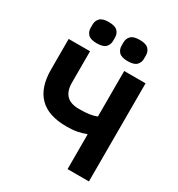

<svg xmlns="http://www.w3.org/2000/svg" viewBox="-210 -1048 1098 1183"><g transform="rotate(30 339.0 -456.0)"><path d="M449 0V-247H444Q420 -237 388 -230.5Q356 -224 311 -224Q181 -224 117.5 -289Q54 -354 54 -481V-698H206V-475Q206 -416 235 -386Q264 -356 325 -356Q369 -356 398 -360.5Q427 -365 449 -374V-698H601V0ZM217 -761Q172 -761 154.5 -779.5Q137 -798 137 -824V-849Q137 -875 154.5 -893.5Q172 -912 217 -912Q262 -912 279.5 -893.5Q297 -875 297 -849V-824Q297 -798 279.5 -779.5Q262 -761 217 -761ZM437 -761Q392 -761 374.5 -779.5Q357 -798 357 -824V-849Q357 -875 374.5 -893.5Q392 -912 437 -912Q482 -912 499.5 -893.5Q517 -875 517 -849V-824Q517 -798 499.5 -779.5Q482 -761 437 -761Z"/></g></svg>

Font: IBM Plex Sans
Style: Regular
Weight: 400
Designer: Mike Abbink, Paul van der Laan, Pieter van Rosmalen
Foundry: Bold Monday
Version: Version 3.201